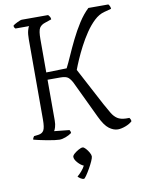

<svg xmlns="http://www.w3.org/2000/svg" viewBox="-101 -777 817 1090"><g transform="rotate(-10 307.5 -232.5)"><path d="M195 0Q186 0 166.5 -2.5Q147 -5 123.5 -9.5Q100 -14 79.5 -18.5Q59 -23 48 -26Q48 -32 51 -37Q54 -42 56 -45L81 -48Q104 -51 113 -67.5Q122 -84 122 -129V-591Q122 -622 127 -641Q132 -660 137 -665H58Q55 -668 52.5 -671.5Q50 -675 50 -683Q56 -689 75.5 -698.5Q95 -708 103 -708H254Q258 -704 262.5 -697Q267 -690 267 -681L229 -668Q207 -661 197 -645Q187 -629 187 -581V-389L305 -392Q318 -417 336 -458Q354 -499 377 -546Q400 -593 427.5 -636Q455 -679 486 -708H601Q605 -704 608.5 -696.5Q612 -689 612 -681L571 -670Q540 -662 512.5 -636Q485 -610 461 -574.5Q437 -539 417 -500.5Q397 -462 382.5 -428.5Q368 -395 360 -373L475 -156Q493 -123 506.5 -100.5Q520 -78 538 -66Q556 -54 587 -53H607Q609 -50 612 -45Q615 -40 615 -32Q600 -18 575.5 -9Q551 0 532 0Q507 0 481.5 -19Q456 -38 431 -91L330 -303Q319 -325 306 -336Q293 -347 262 -347H187V-112Q187 -90 182 -74Q177 -58 173 -53L260 -44Q262 -42 264 -37Q266 -32 266 -26Q251 -15 231 -7.5Q211 0 195 0ZM293 243Q284 243 274 236.5Q264 230 259 224Q270 215 283.5 200Q297 185 305 169Q288 162 271.5 143.5Q255 125 255 110Q255 102 266.5 92Q278 82 292.5 74Q307 66 316 66Q323 66 333.5 77.5Q344 89 351.5 102.5Q359 116 359 125Q359 133 350.5 152Q342 171 330 192Q318 213 307.5 228Q297 243 293 243Z"/></g></svg>

Font: Texturina 72pt ExtraLight
Style: Regular
Weight: 200
Designer: Guillermo Torres Carreño
Foundry: Omnibus-Type
Version: Version 1.002; ttfautohint (v1.8.3)